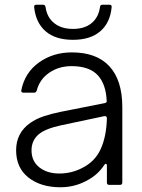

<svg xmlns="http://www.w3.org/2000/svg" viewBox="-20 -780 601 810"><path d="M48 -146Q48 -219 107 -261Q133 -279 164.5 -289.5Q196 -300 235 -308L422 -345Q432 -347 430 -356Q427 -423 394 -461Q358 -501 282 -501Q228 -501 187.5 -473Q147 -445 135 -398Q132 -389 124 -389H79Q68 -389 70 -400Q85 -474 144.5 -516.5Q204 -559 283 -559Q386 -559 440 -502Q496 -443 496 -328V-10Q496 0 486 0H441Q431 0 431 -10V-81Q431 -89 426 -89Q423 -89 420 -84Q394 -45 355 -23Q300 10 235 10Q152 10 100 -31Q48 -72 48 -146ZM324 -70Q380 -97 404.5 -150.5Q429 -204 431 -281Q431 -286 428 -288.5Q425 -291 420 -290L236 -251Q172 -237 144 -214Q113 -188 113 -146Q113 -100 146 -74Q179 -48 230 -48Q280 -48 324 -70ZM124 -750V-752Q124 -760 133 -760H162Q170 -760 172 -751Q178 -707 208.5 -682.5Q239 -658 288 -658Q337 -658 366.5 -682.5Q396 -707 402 -751Q403 -760 412 -760H442Q452 -760 451 -750Q445 -684 403 -648Q361 -612 288 -612Q214 -612 172.5 -648Q131 -684 124 -750Z"/></svg>

Font: Open Sauce Two Light
Style: Regular
Weight: 300
Designer: Alfredo Marco Pradil
Foundry: Creative Sauce Fz LLC
Version: Version 1.477